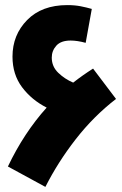

<svg xmlns="http://www.w3.org/2000/svg" viewBox="-20 -707 480 753"><path d="M435 -319 345 -438Q304 -412 267 -383Q234 -397 208.5 -421.5Q183 -446 183 -481Q183 -508 201 -528Q219 -548 257 -548Q283 -548 316 -539L340 -672Q319 -678 296 -682.5Q273 -687 244 -687Q144 -687 86.5 -628.5Q29 -570 29 -485Q29 -415 66.5 -365Q104 -315 163 -285Q74 -186 11 -54L158 26Q207 -71 277 -161Q347 -251 435 -319Z"/></svg>

Font: Noto Sans Arabic Condensed Extra
Style: Regular
Weight: 800
Width: 3
Designer: Nadine Chahine - Monotype Design Team
Foundry: Monotype Imaging Inc.
Version: Version 1.902